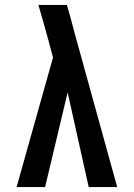

<svg xmlns="http://www.w3.org/2000/svg" viewBox="-20 -755 540 775"><path d="M47 0 194 -523 176 -590Q166 -626 156 -662.5Q146 -699 135 -735H250L263 -690L283 -615L453 0H338L253 -382L162 0Z"/></svg>

Font: Iosevka
Style: Bold
Weight: 700
Monospace: yes
Designer: Belleve Invis
Foundry: Belleve Invis
Version: Version 32.5.0; ttfautohint (v1.8.4)